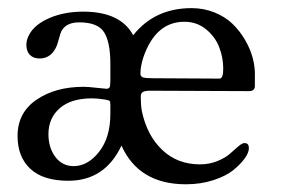

<svg xmlns="http://www.w3.org/2000/svg" viewBox="-20 -448 706 480"><path d="M45.9 -335.9Q45.9 -348.6 53.2 -361.8Q66.9 -387.2 104 -403.1Q141.1 -418.9 188 -418.9Q281.2 -418.9 313 -359.9Q366.7 -427.7 459 -427.7Q489.7 -427.7 516.6 -416.7Q543.5 -405.8 561.5 -388.2Q579.6 -370.6 592.5 -348.4Q605.5 -326.2 611.3 -304.7Q617.2 -283.2 617.2 -263.7V-232.9Q617.2 -220.2 602.1 -220.2L355 -221.2Q342.3 -221.2 337.2 -218Q332 -214.8 332 -207.5Q332 -182.1 335 -168.5Q348.1 -108.4 386 -72.8Q423.8 -37.1 480 -37.1Q503.4 -37.1 523.7 -45.4Q543.9 -53.7 554.9 -63.7Q565.9 -73.7 575.7 -82Q585.4 -90.3 590.8 -90.3Q596.7 -90.3 599.4 -87.4Q602.1 -84.5 602.1 -76.7Q602.1 -66.4 591.8 -52Q581.5 -37.6 563.2 -22.7Q544.9 -7.8 513.4 2.4Q481.9 12.7 444.8 12.7Q327.1 12.7 283.7 -84Q242.2 3.9 150.9 3.9Q87.9 3.9 55.9 -25.9Q23.9 -55.7 23.9 -107.9Q23.9 -166.5 71.3 -198.7Q118.7 -231 189 -231Q200.2 -231 221.4 -228.5Q242.7 -226.1 246.1 -226.1Q252.4 -226.1 254.2 -230.2Q255.9 -234.4 255.9 -248.5V-288.1Q255.9 -342.8 240.2 -367.4Q224.6 -392.1 178.2 -392.1Q145.5 -392.1 133.8 -370.6Q130.9 -365.2 127.2 -350.6Q123.5 -335.9 119.1 -327.6Q105.5 -301.8 79.1 -301.8Q63.5 -301.8 54.7 -310.8Q45.9 -319.8 45.9 -335.9ZM528.8 -251.5Q538.1 -251.5 538.1 -276.4Q538.1 -303.7 528.1 -329.8Q518.1 -356 495.1 -374.8Q472.2 -393.6 440.9 -393.6Q369.6 -393.6 338.9 -306.2Q331.1 -282.7 331.1 -264.2Q331.1 -256.3 337.9 -254.4Q344.7 -252.4 362.8 -252.4ZM255.9 -163.1V-184.6Q255.9 -193.8 254.2 -195.6Q252.4 -197.3 242.2 -199.2Q223.6 -202.1 210 -202.1Q157.7 -202.1 129.4 -177.5Q101.1 -152.8 101.1 -112.8Q101.1 -78.6 118.4 -55.7Q135.7 -32.7 164.1 -32.7Q199.7 -32.7 227.8 -68.6Q255.9 -104.5 255.9 -163.1Z"/></svg>

Font: Cooper*
Style: Regular
Weight: 400
Designer: Owen Earl
Foundry: indestructible type*
Version: Version 0.001